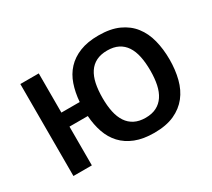

<svg xmlns="http://www.w3.org/2000/svg" viewBox="-109 -719 1021 926"><g transform="rotate(-30 401.5 -256.0)"><path d="M175.8 0H73.2V-512.2H175.8V-293.9H277.8Q281.7 -345.2 296.4 -387.9Q311 -430.7 339.6 -461.4Q368.2 -492.2 411.6 -509.5Q455.1 -526.9 516.1 -526.9Q582.5 -526.9 628.2 -506.1Q673.8 -485.4 702.1 -449Q730.5 -412.6 743.2 -362.8Q755.9 -313 755.9 -254.9Q755.9 -197.8 743.2 -148.2Q730.5 -98.6 702.1 -62.5Q673.8 -26.4 628.2 -5.6Q582.5 15.1 516.1 15.1Q455.1 15.1 411.4 -2.2Q367.7 -19.5 339.1 -50.3Q310.5 -81.1 295.9 -123.3Q281.2 -165.5 277.8 -215.8H175.8ZM648.9 -254.9Q648.9 -299.3 641.6 -334.2Q634.3 -369.1 618.2 -393.3Q602.1 -417.5 576.9 -430.2Q551.8 -442.9 516.1 -442.9Q480.5 -442.9 455.1 -430.2Q429.7 -417.5 413.6 -393.3Q397.5 -369.1 390.1 -334.2Q382.8 -299.3 382.8 -254.9Q382.8 -211.9 390.1 -177.5Q397.5 -143.1 413.6 -118.9Q429.7 -94.7 455.1 -81.8Q480.5 -68.8 516.1 -68.8Q551.8 -68.8 576.9 -81.8Q602.1 -94.7 618.2 -118.9Q634.3 -143.1 641.6 -177.5Q648.9 -211.9 648.9 -254.9Z"/></g></svg>

Font: Lorenzo Sans Medium
Style: Regular
Weight: 500
Foundry: Intel Corporation
Version: Version 1.00; ttfautohint (v1.5)